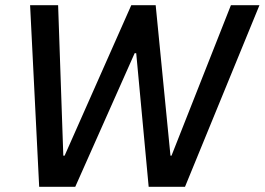

<svg xmlns="http://www.w3.org/2000/svg" viewBox="-20 -720 1020 740"><path d="M131 0H270L499 -515H505L553 0H693L980 -700H870L641 -120H637L580 -700H486L229 -120H224L204 -700H96Z"/></svg>

Font: Fixel Display Medium
Style: Italic
Weight: 500
Italic angle: -10°
Designer: AlfaBravo + MacPaw
Foundry: Kyrylo Tkachov, Marchela Mozhyna, Serhii Makarenko, Maria Weinstein, Zakhar Kryvoshyya
Version: Version 1.210;Glyphs 3.2 (3217)